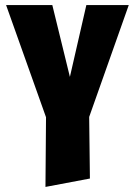

<svg xmlns="http://www.w3.org/2000/svg" viewBox="-20 -447 532 756"><path d="M177 59 4 -427H186L280 -43H232L320 -427H487L315 59ZM159 289 162 -84H330L334 256Z"/></svg>

Font: Ysabeau Infant Black
Style: Regular
Weight: 900
Designer: Christian Thalmann (Catharsis Fonts)
Version: Version 2.001;gftools[0.9.30]; featfreeze: ss01,ss02,lnum